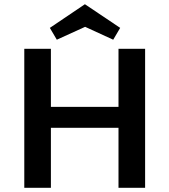

<svg xmlns="http://www.w3.org/2000/svg" viewBox="-20 -889 802 909"><path d="M249 -701 216 -757 382 -869 549 -757 516 -701 383 -762ZM667 -658V0H541V-284H221V0H95V-658H221V-383H541V-658Z"/></svg>

Font: Ysabeau Infant
Style: Bold
Weight: 700
Designer: Christian Thalmann (Catharsis Fonts)
Version: Version 0.003